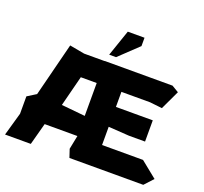

<svg xmlns="http://www.w3.org/2000/svg" viewBox="-155 -1134 1399 1317"><g transform="rotate(20 544.0 -475.5)"><path d="M10 0 58 -169V-296L122 -336L221 -727L330 -707H480V-708H975L1025 -678L959 -538L869 -548H660V-438H929V-283H811L660 -293V-160H959L1078 -64L1019 0H480L460 -60L480 -160H241L198 0ZM307 -324 480 -307V-547H364ZM494 -759 560 -951H682V-890L544 -759Z"/></g></svg>

Font: Rowdies
Style: Regular
Weight: 400
Designer: Jaikishan Patel
Version: Version 1.000; ttfautohint (v1.8.3)